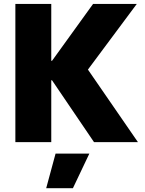

<svg xmlns="http://www.w3.org/2000/svg" viewBox="-20 -727 740 982"><path d="M58.6 -707H242.2V-416H246.1L456.1 -707H679.7L429.7 -371.1L685.5 0H460.9L246.1 -316.4H242.2V0H58.6ZM353 235.4H216.3L264.2 58.6H437Z"/></svg>

Font: Wanted Sans Black
Style: Regular
Weight: 900
Designer: Original Design by Kil Hyung-jin and Kang Hanbin, Wanted Lab, Inc; Hangeul from Source Han Sans by Jang Soo-young and Ka
Foundry: Wanted Lab, Inc.
Version: Version 1.003